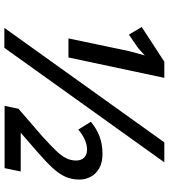

<svg xmlns="http://www.w3.org/2000/svg" viewBox="32 -786 754 857"><g transform="rotate(90 408.5 -357.0)"><path d="M104 0 615 -714H704L193 0ZM200 -520Q205 -547 213 -577Q221 -607 227 -627Q219 -620 208 -609.5Q197 -599 187 -592L134 -556L100 -613L255 -714H327L236 -286H151ZM452 -1 465 -63 591 -172Q627 -205 650.5 -229Q674 -253 685 -274.5Q696 -296 696 -320Q696 -343 683 -356Q670 -369 648 -369Q626 -369 604 -359.5Q582 -350 558 -330L523 -386Q554 -412 589 -425Q624 -438 666 -438Q705 -438 730.5 -423.5Q756 -409 768.5 -385.5Q781 -362 781 -335Q781 -300 768 -271.5Q755 -243 728 -214Q701 -185 657 -147L572 -73H745L730 -1Z"/></g></svg>

Font: Noto Sans Display Medium
Style: Italic
Weight: 500
Italic angle: -12°
Designer: Monotype Design Team
Foundry: Monotype Imaging Inc.
Version: Version 2.003